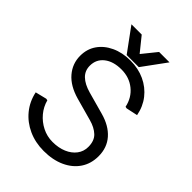

<svg xmlns="http://www.w3.org/2000/svg" viewBox="-248 -981 1109 1109"><g transform="rotate(45 306.5 -426.0)"><path d="M317 12Q248 12 191 -14Q134 -40 96 -86.5Q58 -133 45 -195L114 -212L125 -210Q136 -168 164 -134.5Q192 -101 231.5 -81Q271 -61 316 -61Q365 -61 402.5 -77Q440 -93 461.5 -121.5Q483 -150 483 -187Q483 -237 455 -263.5Q427 -290 379 -303L242 -341Q161 -364 119 -413Q77 -462 77 -526Q77 -581 105.5 -622.5Q134 -664 185 -688Q236 -712 302 -712Q367 -712 419.5 -687.5Q472 -663 506.5 -619Q541 -575 552 -516L482 -501L471 -503Q458 -565 412 -602Q366 -639 302 -639Q236 -639 196.5 -608Q157 -577 157 -525Q157 -484 185 -457Q213 -430 266 -415L403 -377Q479 -356 521 -308.5Q563 -261 563 -191Q563 -130 532.5 -84.5Q502 -39 446.5 -13.5Q391 12 317 12ZM158 -864H242L313 -776L384 -864H469L363 -719H264Z"/></g></svg>

Font: Fustat
Style: Regular
Weight: 400
Designer: Mohamed Gaber, Khaled Hosny, Laura Garcia Mut
Foundry: Kief Type Foundry, Alif Type Foundry, Hard Type Foundry
Version: Version 1.007